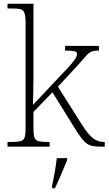

<svg xmlns="http://www.w3.org/2000/svg" viewBox="-20 -780 577 1021"><path d="M20 0V-25H38Q71 -25 88 -29Q105 -33 110.5 -48.5Q116 -64 116 -98V-659Q116 -695 110 -711Q104 -727 89 -731Q74 -735 46 -735H20V-760H158V-374Q158 -338 157 -297Q156 -256 155 -222L300 -376Q340 -417 359 -439.5Q378 -462 384 -473.5Q390 -485 390 -492Q390 -505 374.5 -508Q359 -511 326 -511V-536H506V-511Q479 -511 464.5 -504.5Q450 -498 435 -480Q420 -462 390 -429L288 -319L415 -118Q449 -64 475 -44.5Q501 -25 533 -25H537V0H523Q495 0 476 -3Q457 -6 442 -16.5Q427 -27 411 -48.5Q395 -70 372 -107L259 -289L158 -185V-97Q158 -63 163.5 -48Q169 -33 186 -29Q203 -25 236 -25H244V0ZM257 208Q265 171 271.5 133Q278 95 282 61H337V71Q328 92 317 119.5Q306 147 294 174Q282 201 272 221H257Z"/></svg>

Font: Noto Serif ExtraLight
Style: Regular
Weight: 200
Designer: Monotype Design Team
Foundry: Monotype Imaging Inc.
Version: Version 2.015; ttfautohint (v1.8.4.7-5d5b)